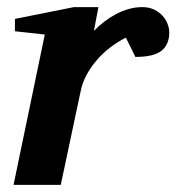

<svg xmlns="http://www.w3.org/2000/svg" viewBox="-20 -520 496 540"><path d="M456.1 -429.2Q456.1 -394.5 434.1 -377.2Q412.1 -359.9 360.8 -359.9L334 -414.1Q310.5 -402.3 289.3 -386Q268.1 -369.6 251.5 -350.1Q234.9 -330.6 223.1 -308.6Q211.4 -286.6 207 -264.2L150.9 0H18.1L106 -422.9L22 -432.1V-466.8L188 -500H256.8L244.1 -433.1Q257.3 -446.8 273.2 -459Q289.1 -471.2 306.6 -480.5Q324.2 -489.7 342.8 -494.9Q361.3 -500 379.9 -500Q399.4 -500 413.8 -492.9Q428.2 -485.8 437.5 -475.3Q446.8 -464.8 451.4 -452.4Q456.1 -439.9 456.1 -429.2Z"/></svg>

Font: Charis SIL
Style: Bold Italic
Weight: 700
Italic angle: -11°
Foundry: SIL International
Version: Version 4.112